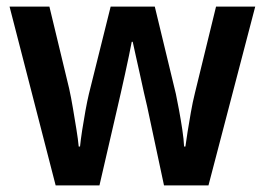

<svg xmlns="http://www.w3.org/2000/svg" viewBox="-20 -563 804 583"><path d="M427 -239Q423 -255 417 -282Q411 -309 404.5 -339Q398 -369 392 -395Q386 -421 383 -436H380Q377 -420 371.5 -393.5Q366 -367 359.5 -337.5Q353 -308 347 -281.5Q341 -255 337 -238L282 0H149L9 -543H130L190 -294Q196 -267 201.5 -234Q207 -201 212 -170.5Q217 -140 219 -118H223Q225 -138 229.5 -167.5Q234 -197 239.5 -227Q245 -257 250 -278L316 -543H450L514 -278Q518 -259 523.5 -229.5Q529 -200 533.5 -170Q538 -140 539 -118H543Q545 -134 549.5 -162Q554 -190 559.5 -221.5Q565 -253 572 -281L636 -543H755L613 0H478Z"/></svg>

Font: Noto Sans Tamil SemiCondensed SemiBold
Style: Regular
Weight: 600
Width: 4
Designer: Jelle Bosma - Monotype Design Team
Foundry: Monotype Imaging Inc.
Version: Version 2.004; ttfautohint (v1.8.4.7-5d5b)